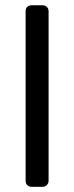

<svg xmlns="http://www.w3.org/2000/svg" viewBox="-20 -591 284 735"><path d="M78.1 101.1V-547.9Q78.1 -559.1 84.5 -564.9Q90.8 -570.8 101.1 -570.8H143.1Q152.8 -570.8 159.4 -564.5Q166 -558.1 166 -547.9V101.1Q166 110.8 159.4 117.4Q152.8 124 143.1 124H101.1Q90.8 124 84.5 117.9Q78.1 111.8 78.1 101.1Z"/></svg>

Font: Rubik AZ
Style: Regular
Weight: 400
Designer: Hubert and Fischer
Foundry: Hubert & Fischer
Version: Version 2.000